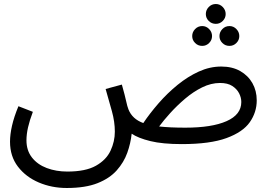

<svg xmlns="http://www.w3.org/2000/svg" viewBox="-20 -706 1346 958"><path d="M313 232Q238 232 173.5 204.5Q109 177 69.5 125.5Q30 74 30 1Q30 -35 40 -79Q50 -123 72 -176L144 -148Q128 -106 120 -71Q112 -36 112 -6Q112 45 139.5 80Q167 115 213.5 132.5Q260 150 316 150Q407 150 458.5 121Q510 92 531.5 46Q553 0 553 -49Q553 -98 538.5 -150.5Q524 -203 507 -262L588 -284Q604 -227 609.5 -201Q615 -175 621 -160Q640 -112 695 -92Q728 -141 771.5 -191Q815 -241 866 -282.5Q917 -324 972 -349Q1027 -374 1084 -374Q1139 -374 1178.5 -351.5Q1218 -329 1239.5 -291Q1261 -253 1261 -205Q1261 -146 1226.5 -96.5Q1192 -47 1110 -17Q1028 13 887 13Q791 13 730 -2Q669 -17 637 -39Q632 9 615 56.5Q598 104 562.5 144Q527 184 466.5 208Q406 232 313 232ZM1078 -292Q1033 -292 988.5 -270Q944 -248 903.5 -213.5Q863 -179 829.5 -142Q796 -105 774 -75Q801 -72 833.5 -70.5Q866 -69 905 -69Q1037 -69 1110.5 -101.5Q1184 -134 1184 -197Q1184 -219 1173 -240.5Q1162 -262 1139 -277Q1116 -292 1078 -292ZM1057 -587Q1036 -587 1021.5 -601.5Q1007 -616 1007 -636Q1007 -656 1021.5 -671Q1036 -686 1057 -686Q1077 -686 1091.5 -671Q1106 -656 1106 -636Q1106 -616 1091.5 -601.5Q1077 -587 1057 -587ZM989 -477Q968 -477 953.5 -491.5Q939 -506 939 -526Q939 -546 953.5 -561Q968 -576 989 -576Q1009 -576 1023.5 -561Q1038 -546 1038 -526Q1038 -506 1023.5 -491.5Q1009 -477 989 -477ZM1125 -477Q1104 -477 1089.5 -491.5Q1075 -506 1075 -526Q1075 -546 1089.5 -561Q1104 -576 1125 -576Q1145 -576 1159.5 -561Q1174 -546 1174 -526Q1174 -506 1159.5 -491.5Q1145 -477 1125 -477Z"/></svg>

Font: Noto Sans Living
Style: Regular
Weight: 400
Designer: Monotype Design Team
Foundry: Monotype Imaging Inc.
Version: Version 2.013; ttfautohint (v1.8.4.7-5d5b)